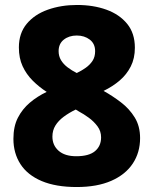

<svg xmlns="http://www.w3.org/2000/svg" viewBox="-20 -743 618 773"><path d="M290 -723Q356 -723 408.5 -704Q461 -685 492 -647Q523 -609 523 -551Q523 -508 506.5 -475.5Q490 -443 462 -419Q434 -395 397 -377Q433 -357 467 -331Q501 -305 522.5 -270Q544 -235 544 -187Q544 -129 514.5 -84.5Q485 -40 428 -15Q371 10 289 10Q205 10 148 -14Q91 -38 62.5 -82Q34 -126 34 -184Q34 -234 52 -269Q70 -304 100 -329.5Q130 -355 168 -373Q137 -393 111.5 -418.5Q86 -444 71 -476.5Q56 -509 56 -552Q56 -609 87.5 -647Q119 -685 172.5 -704Q226 -723 290 -723ZM191 -193Q191 -158 216 -136Q241 -114 287 -114Q338 -114 362.5 -134.5Q387 -155 387 -190Q387 -215 372.5 -234.5Q358 -254 337.5 -269Q317 -284 298 -294L285 -302Q258 -289 236.5 -273Q215 -257 203 -237.5Q191 -218 191 -193ZM289 -600Q258 -600 237 -583.5Q216 -567 216 -537Q216 -517 225.5 -501Q235 -485 252 -472Q269 -459 289 -449Q308 -458 325 -470Q342 -482 352.5 -498Q363 -514 363 -537Q363 -567 341.5 -583.5Q320 -600 289 -600Z"/></svg>

Font: Noto Sans Hebrew ExtraBold
Style: Regular
Weight: 800
Designer: Monotype Design Team
Foundry: Monotype Imaging Inc.
Version: Version 2.003